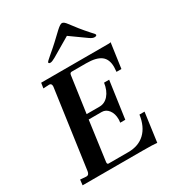

<svg xmlns="http://www.w3.org/2000/svg" viewBox="-196 -933 947 1046"><g transform="rotate(-30 277.0 -409.5)"><path d="M392 0H14L18 -34L56 -31Q73 -31 76 -53L145 -545V-549Q145 -566 130 -566L93 -564L98 -597H519Q532 -597 536 -599L514 -443H483Q485 -462 485 -473Q485 -522 455.5 -544Q426 -566 363 -566H272Q261 -566 259 -552L227 -325H308Q341 -325 364.5 -352Q388 -379 395 -426H427L394 -193H362Q364 -205 364 -214Q364 -249 347 -271.5Q330 -294 304 -294H222L188 -45V-42Q188 -32 196 -32H320Q385 -32 425 -70Q465 -108 475 -179H507L482 3Q460 0 392 0ZM186 -673Q186 -678 215 -702Q253 -734 272 -752L323 -800Q347 -822 358 -822Q370 -822 386 -800L423 -752Q443 -727 469 -698Q488 -679 488 -674Q488 -666 474 -666Q462 -666 445 -678L347 -748L228 -678Q207 -666 197 -666Q186 -666 186 -673Z"/></g></svg>

Font: Unna Medium
Style: Italic
Weight: 500
Italic angle: -8.05°
Designer: Jorge de Buen Unna
Foundry: Omnibus-Type
Version: Version 2.008